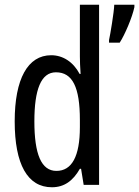

<svg xmlns="http://www.w3.org/2000/svg" viewBox="-20 -780 587 810"><path d="M199 10C251 10 288 -17 317 -68H322L333 0H398V-760H317V-542C317 -521 318 -498 320 -468H316C289 -519 245 -547 196 -547C97 -547 42 -447 42 -268C42 -87 96 10 199 10ZM547 -750V-760H462C461 -728 445 -633 440 -611V-600H485C507 -634 538 -707 547 -750ZM218 -59C154 -59 125 -130 125 -268C125 -402 153 -475 216 -475C286 -475 317 -412 317 -274V-244C317 -120 283 -59 218 -59Z"/></svg>

Font: Noto Sans Gujarati ExtraCondensed
Style: Regular
Weight: 400
Width: 2
Designer: Jelle Bosma - Monotype Design Team, Universal Thirst
Foundry: Monotype Imaging Inc.
Version: Version 2.106